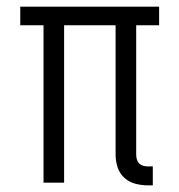

<svg xmlns="http://www.w3.org/2000/svg" viewBox="-20 -550 540 578"><path d="M425 8H440V-49H425Q418 -49 411 -51Q404 -53 399 -58Q394 -63 392 -70Q390 -77 390 -84V-474H459V-530H41V-474H111V0H173V-474H328V-84Q328 -65 334 -46.5Q340 -28 354 -15Q368 -2 387 3Q406 8 425 8Z"/></svg>

Font: Iosevka SS09 Light
Style: Regular
Weight: 300
Monospace: yes
Designer: Belleve Invis
Foundry: Belleve Invis
Version: Version 5.2.1; ttfautohint (v1.8.3)